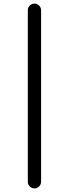

<svg xmlns="http://www.w3.org/2000/svg" viewBox="-20 -830 384 1070"><path d="M135 183V-773Q135 -788 146 -799Q157 -810 172 -810Q187 -810 198 -799Q209 -788 209 -773V183Q209 198 198 209Q187 220 172 220Q157 220 146 209Q135 198 135 183Z"/></svg>

Font: Rounded Mplus 1c
Style: Regular
Weight: 400
Version: Version 1.059.20150529